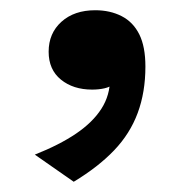

<svg xmlns="http://www.w3.org/2000/svg" viewBox="-20 -172 369 375"><path d="M124 183 48 130Q96 111 128.5 89Q161 67 178 40.5Q195 14 195 -19Q196 -25 198 -28.5Q200 -32 203 -32.5Q206 -33 209.5 -31Q213 -29 216 -25Q212 -15 203.5 -8.5Q195 -2 184 0.5Q173 3 160 3Q123 3 99 -16.5Q75 -36 75 -71Q75 -107 100 -129.5Q125 -152 166 -152Q195 -152 217.5 -140.5Q240 -129 252 -105Q264 -81 264 -42Q264 8 249 48.5Q234 89 203 121.5Q172 154 124 183Z"/></svg>

Font: Roboto Serif Medium
Style: Regular
Weight: 500
Designer: Greg Gazdowicz
Foundry: Commercial Type
Version: Version 1.008